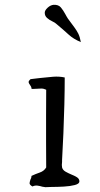

<svg xmlns="http://www.w3.org/2000/svg" viewBox="-20 -778 417 798"><path d="M310 -24Q310 -14 291 -9Q272 -4 245.5 -2.5Q219 -1 195 -1Q188 -1 181 -0.5Q174 0 169 0Q166 0 156 -2Q147 -5 136 -6.5Q125 -8 115 -3Q102 -10 103 -17.5Q104 -25 107 -33Q109 -36 110 -40Q111 -44 111 -47Q128 -55 145.5 -61Q163 -67 172 -82Q172 -141 171.5 -191.5Q171 -242 171.5 -293.5Q172 -345 172 -405Q162 -410 151.5 -410Q141 -410 131 -409Q125 -409 120 -408.5Q115 -408 111 -409Q111 -414 109 -418Q107 -422 104 -426Q100 -431 99 -436Q98 -441 107 -449Q117 -450 127.5 -451.5Q138 -453 149 -454Q175 -457 200.5 -459Q226 -461 249 -456V-454Q249 -404 247.5 -344Q246 -284 243.5 -224Q241 -164 238 -113Q238 -111 238 -105Q237 -99 237 -92.5Q237 -86 238 -82Q241 -71 252.5 -64.5Q264 -58 276 -53Q289 -48 299.5 -41.5Q310 -35 310 -24ZM316 -603Q285 -616 265 -634.5Q245 -653 215 -678Q209 -684 197 -689.5Q185 -695 175.5 -703.5Q166 -712 166 -725Q166 -735 178 -746Q190 -757 203 -758Q223 -759 233 -747Q243 -735 251 -720Q254 -715 256.5 -710Q259 -705 262 -701Q279 -678 289 -664.5Q299 -651 305.5 -638Q312 -625 316 -603Z"/></svg>

Font: Yuji Mai
Style: Regular
Weight: 400
Designer: Kataoka Yuji
Foundry: Kinuta Font Factory
Version: Version 3.002